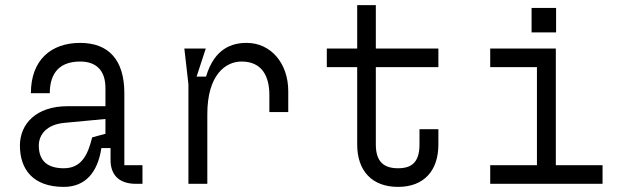

<svg xmlns="http://www.w3.org/2000/svg" viewBox="-20 -720 2440 752"><path d="M538 -73H467V-355C467 -486 405 -552 294 -552C179 -552 101 -484 101 -355H175C175 -418 200 -479 294 -479C358 -479 393 -443 393 -375V-304H244C121 -304 58 -234 58 -150C58 -57 109 12 230 12C315 12 363 -46 377 -140H413V-93C413 -39 442 0 513 0H538ZM230 -61C167 -61 132 -89 132 -150C132 -192 162 -233 234 -239L393 -254V-196L341 -182C324 -112 298 -61 230 -61Z M718 0H792V-273C792 -425 862 -479 926 -479C1005 -479 1035 -423 1035 -348V-281H1109V-363C1109 -471 1042 -552 946 -552C889 -552 820 -531 787 -420H750L786 -530H702L718 -390Z M1623 -214V-154C1623 -84 1592 -61 1539 -61C1485 -61 1452 -85 1452 -154V-457H1697V-530H1452V-700H1379V-530H1260V-457H1379V-154C1379 -52 1436 12 1539 12C1641 12 1697 -52 1697 -154V-214Z M1900 -73V0H2340V-73H2157V-530H1900V-457H2083V-73ZM2062 -689V-593H2158V-689Z"/></svg>

Font: Fliege Mono Light
Style: Regular
Weight: 300
Version: Version 0.020;Glyphs 3.3 (3306)